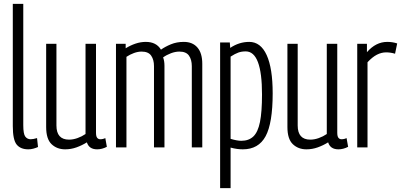

<svg xmlns="http://www.w3.org/2000/svg" viewBox="-20 -760 2068 990"><path d="M100 -740V-115Q100 -69 110.5 -55.5Q121 -42 138 -42Q151 -42 171 -48L176 -2Q165 3 152 6.5Q139 10 126 10Q86 10 66 -14.5Q46 -39 46 -110V-740Z M316 10Q274 10 246 -16.5Q218 -43 218 -105V-534H271V-113Q271 -40 336 -40Q357 -40 379.5 -48Q402 -56 421 -69V-534H475V-76Q475 -57 481 -49.5Q487 -42 497 -42Q511 -42 523 -48L531 -3Q506 10 481 10Q439 10 428 -26Q402 -10 374 0Q346 10 316 10Z M578 0V-534H628V-511Q652 -526 678.5 -535Q705 -544 732 -544Q786 -544 810 -504Q831 -519 861 -531.5Q891 -544 928 -544Q973 -544 998 -515Q1023 -486 1023 -431V0H969V-419Q969 -452 954.5 -473Q940 -494 905 -494Q884 -494 861.5 -485.5Q839 -477 821 -464Q828 -446 828 -421V0H774V-419Q774 -452 759.5 -473Q745 -494 710 -494Q691 -494 670.5 -486.5Q650 -479 632 -467V0Z M1115 210V-541H1165L1167 -513Q1213 -544 1265 -544Q1324 -544 1355 -476Q1386 -408 1386 -279Q1386 -125 1349.5 -57.5Q1313 10 1232 10Q1219 10 1203 8Q1187 6 1169 1V210ZM1224 -34Q1263 -34 1286.5 -56.5Q1310 -79 1320.5 -131Q1331 -183 1331 -273Q1331 -495 1247 -495Q1226 -495 1209 -489Q1192 -483 1169 -468V-44Q1203 -34 1224 -34Z M1560 10Q1518 10 1490 -16.5Q1462 -43 1462 -105V-534H1515V-113Q1515 -40 1580 -40Q1601 -40 1623.5 -48Q1646 -56 1665 -69V-534H1719V-76Q1719 -57 1725 -49.5Q1731 -42 1741 -42Q1755 -42 1767 -48L1775 -3Q1750 10 1725 10Q1683 10 1672 -26Q1646 -10 1618 0Q1590 10 1560 10Z M1872 -534V-491Q1918 -544 1977 -544Q2004 -544 2028 -536L2017 -483Q1994 -490 1971 -490Q1947 -490 1923.5 -478Q1900 -466 1875 -439V0H1822V-534Z"/></svg>

Font: Georama Condensed Light
Style: Regular
Weight: 300
Width: 3
Designer: Jean-Baptiste Levee
Foundry: Production Type
Version: Version 1.000